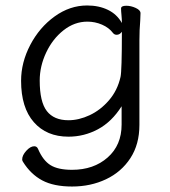

<svg xmlns="http://www.w3.org/2000/svg" viewBox="-20 -506 620 701"><path d="M230 -7Q150 -7 103.5 -60Q57 -113 57 -211Q57 -278 90.5 -342Q124 -406 179.5 -446Q235 -486 298 -486Q341 -486 374 -470Q407 -454 425 -422Q425 -436 423.5 -451Q422 -466 422 -475Q422 -485 441 -485Q458 -485 475.5 -477Q493 -469 493 -458V-457L492 -431Q489 -397 489 -358V-50Q489 21 456 71.5Q423 122 367 148.5Q311 175 243 175Q176 175 134 152.5Q92 130 64 85Q61 81 61 76Q61 61 76 44.5Q91 28 105 28Q115 28 119 38Q137 80 164.5 97Q192 114 243 114Q322 114 373 69Q424 24 424 -51V-118Q388 -61 337.5 -34Q287 -7 230 -7ZM406 -379Q398 -379 393 -385Q378 -405 352.5 -416Q327 -427 299 -427Q252 -427 212 -395.5Q172 -364 148.5 -314Q125 -264 125 -212Q125 -134 151 -100.5Q177 -67 230 -67Q268 -67 307.5 -85.5Q347 -104 378 -140Q409 -176 420 -225Q425 -246 425 -390Q417 -379 406 -379Z"/></svg>

Font: Fusion Kai T
Style: Regular
Weight: 400
Designer: Fontworks Inc.
Version: Version 24.134;May 13, 2024